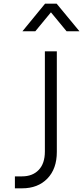

<svg xmlns="http://www.w3.org/2000/svg" viewBox="-20 -1024 452 1044"><path d="M61 0V-65H100Q157 -65 190.5 -100Q224 -135 224 -200V-745H289V-198Q289 -106 237.5 -53Q186 0 100 0ZM102 -854 225 -1004H288L412 -854H342L257 -957L172 -854Z"/></svg>

Font: Plus Jakarta Sans Light
Style: Regular
Weight: 300
Designer: Gumpita Rahayu
Foundry: Tokotype
Version: Version 2.006; ttfautohint (v1.8.4.7-5d5b)